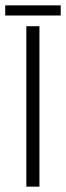

<svg xmlns="http://www.w3.org/2000/svg" viewBox="-38 -698 248 718"><path d="M60.5 0V-600H109.5V0ZM-18.5 -678H189V-640H-18.5Z"/></svg>

Font: Big Shoulders Stencil Text ExtraLight
Style: Regular
Weight: 250
Version: Version 2.001